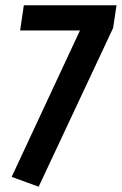

<svg xmlns="http://www.w3.org/2000/svg" viewBox="-20 -692 460 725"><path d="M420 -672 407 -586 126 13 24 -24 282 -577H56L70 -672Z"/></svg>

Font: Fira Sans Extra Condensed Medium
Style: Italic
Weight: 500
Width: 3
Italic angle: -8°
Designer: Carrois Corporate & Edenspiekermann AG
Foundry: Carrois Corporate GbR & Edenspiekermann AG
Version: Version 4.203